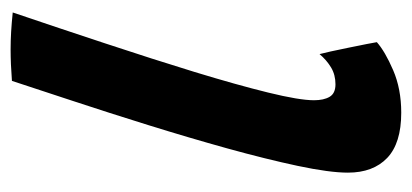

<svg xmlns="http://www.w3.org/2000/svg" viewBox="-227 -530 776 362"><g transform="rotate(-90 161.0 -349.0)"><path d="M262.5 -26.5Q245 -11 209.8 4.2Q174.5 19.5 129.5 19.5Q72 19.5 44.2 -7Q16.5 -33.5 16.5 -81Q16.5 -115.5 29.2 -175.5Q42 -235.5 62.2 -308.5Q82.5 -381.5 106 -457Q129.5 -532.5 151.8 -600Q174 -667.5 189.5 -714.5Q222 -717 248.5 -717Q265.5 -717 282.2 -716Q299 -715 318.5 -713Q289 -626 259.8 -537.5Q230.5 -449 206.2 -369.8Q182 -290.5 167.5 -231.5Q153 -172.5 153 -145Q153 -126.5 159.5 -115.5Q166 -104.5 183 -104.5Q201 -104.5 214.8 -112.8Q228.5 -121 240 -134.5Q241.5 -129 245 -113.5Q248.5 -98 252.2 -79.2Q256 -60.5 259 -45.5Q262 -30.5 262.5 -26.5Z"/></g></svg>

Font: Grandstander SemiBold
Style: Italic
Weight: 600
Italic angle: -15°
Designer: Tyler Finck
Foundry: Etcetera Type Co
Version: Version 1.200; ttfautohint (v1.8.3)